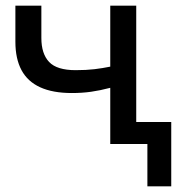

<svg xmlns="http://www.w3.org/2000/svg" viewBox="-20 -510 650 680"><path d="M502 150V0H412.5V-78H586.5V150ZM370.5 0V-199Q334.5 -189.5 302.5 -185Q270.5 -180.5 234.5 -180.5Q167 -180.5 122.5 -200.8Q78 -221 56.2 -261.5Q34.5 -302 34.5 -362V-490H126.5V-375.5Q126.5 -319.5 154 -290.5Q181.5 -261.5 248 -261.5Q286 -261.5 315 -265Q344 -268.5 370.5 -274V-490H462.5V0Z"/></svg>

Font: Geologica Cursive Light
Style: Regular
Weight: 300
Designer: Sindre Bremnes, Frode Helland
Foundry: Monokrom Skriftforlag AS
Version: Version 1.010;gftools[0.9.28]